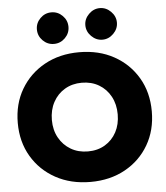

<svg xmlns="http://www.w3.org/2000/svg" viewBox="-62 -1000 921 1066"><g transform="rotate(-5 398.5 -466.5)"><path d="M400 12Q290 12 205.5 -34.5Q121 -81 73 -162.5Q25 -244 25 -349Q25 -455 73 -536.5Q121 -618 205 -664.5Q289 -711 398 -711Q508 -711 592 -664.5Q676 -618 724 -536.5Q772 -455 772 -349Q772 -244 724.5 -162.5Q677 -81 593 -34.5Q509 12 400 12ZM400 -158Q454 -158 495 -182.5Q536 -207 559 -250Q582 -293 582 -349Q582 -405 558.5 -448.5Q535 -492 493.5 -516.5Q452 -541 398 -541Q345 -541 303.5 -516.5Q262 -492 238.5 -448.5Q215 -405 215 -349Q215 -293 239 -250Q263 -207 304.5 -182.5Q346 -158 400 -158ZM534 -769Q499 -769 472.5 -795.5Q446 -822 446 -857Q446 -892 472.5 -918.5Q499 -945 534 -945Q569 -945 595.5 -918.5Q622 -892 622 -857Q622 -822 595.5 -795.5Q569 -769 534 -769ZM264 -769Q228 -769 202 -795Q176 -821 176 -857Q176 -893 202 -919Q228 -945 264 -945Q300 -945 326 -919Q352 -893 352 -857Q352 -821 326 -795Q300 -769 264 -769Z"/></g></svg>

Font: Figtree Light Black
Style: Regular
Weight: 900
Version: Version 2.000